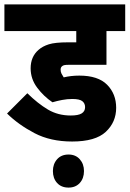

<svg xmlns="http://www.w3.org/2000/svg" viewBox="-20 -642 588 871"><path d="M308 -193Q285 -193 261.5 -188.5Q238 -184 218 -178Q178 -205 148.5 -244.5Q119 -284 119 -332Q119 -385 155 -416Q173 -432 201.5 -441Q230 -450 289 -450H326V-501H0V-622H548V-501H463V-348H293Q278 -348 271.5 -346.5Q265 -345 261 -341Q255 -336 255 -326Q255 -316 259 -308Q263 -300 269 -291Q302 -299 340 -299Q425 -299 466 -257.5Q507 -216 507 -153Q507 -88 460 -44Q413 0 307 0Q209 0 136.5 -38Q64 -76 12 -127L104 -219Q152 -172 197.5 -145Q243 -118 301 -118Q335 -118 350.5 -127.5Q366 -137 366 -156Q366 -173 353.5 -183Q341 -193 308 -193ZM220 134Q220 102 239 80.5Q258 59 291 59Q323 59 342 80.5Q361 102 361 134Q361 167 342 188Q323 209 291 209Q258 209 239 188Q220 167 220 134Z"/></svg>

Font: Noto Sans Devanagari Condensed ExtraBold
Style: Regular
Weight: 800
Width: 3
Designer: Jelle Bosma - Monotype Design Team
Foundry: Monotype Imaging Inc.
Version: Version 2.004; ttfautohint (v1.8.4.7-5d5b)